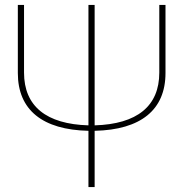

<svg xmlns="http://www.w3.org/2000/svg" viewBox="-20 -755 740 775"><path d="M623 -735V-462C623 -327 534 -254 362 -249V-735H337V-249C167 -254 77 -326 77 -462V-735H52V-460C52 -311 152 -231 337 -227V0H362V-227C549 -231 648 -312 648 -460V-735Z"/></svg>

Font: Glow Sans SC Normal Thin
Style: Regular
Weight: 100
Designer: Ryoko NISHIZUKA (kana, bopomofo & ideographs); Paul D. Hunt (Latin, Greek & Cyrillic); Sandoll Communications, Soo-young
Version: Version 0.93